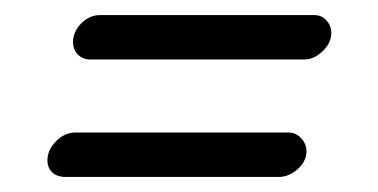

<svg xmlns="http://www.w3.org/2000/svg" viewBox="-20 -377 502 255"><path d="M100 -298Q90 -298 83.5 -304.5Q77 -311 77 -321Q77 -335 88 -346Q99 -357 113 -357H397Q407 -357 413.5 -350Q420 -343 420 -333Q420 -320 408.5 -309Q397 -298 384 -298ZM67 -142Q56 -142 49.5 -148Q43 -154 43 -164Q43 -178 54.5 -189.5Q66 -201 80 -201H363Q373 -201 380 -193.5Q387 -186 387 -176Q387 -163 375.5 -152.5Q364 -142 350 -142Z"/></svg>

Font: Comic Neue
Style: Italic
Weight: 400
Italic angle: -12°
Designer: Craig Rozynski
Foundry: Craig Rozynski
Version: Version 2.003